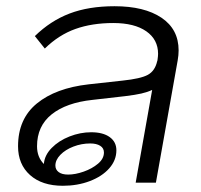

<svg xmlns="http://www.w3.org/2000/svg" viewBox="-20 -587 645 617"><path d="M554 -425Q554 -410 551 -393L481 0H416L469 -298Q454 -291 434.5 -286.5Q415 -282 382 -278L277 -266Q193 -257 146 -219.5Q99 -182 99 -117Q99 -82 121 -60Q123 -88 146 -111.5Q169 -135 203.5 -148.5Q238 -162 273 -162Q311 -162 332.5 -146.5Q354 -131 354 -104Q354 -72 331 -46Q308 -20 268.5 -5Q229 10 182 10Q115 10 76.5 -24.5Q38 -59 38 -117Q38 -205 98.5 -254.5Q159 -304 265 -316L374 -328Q432 -334 455 -346.5Q478 -359 485 -390L486 -393Q488 -407 488 -414Q488 -460 450 -486.5Q412 -513 344 -513Q276 -513 222.5 -494Q169 -475 124 -431L92 -471Q142 -520 203.5 -543.5Q265 -567 348 -567Q444 -567 499 -530Q554 -493 554 -425ZM158 -55Q158 -42 168.5 -34Q179 -26 199 -26Q222 -26 249 -35.5Q276 -45 295 -61Q314 -77 314 -97Q314 -111 302 -118.5Q290 -126 270 -126Q242 -126 216 -116Q190 -106 174 -89.5Q158 -73 158 -55Z"/></svg>

Font: KoHo
Style: Italic
Weight: 400
Italic angle: -10°
Designer: Cadson Demak & Katatrad Team
Foundry: Cadson Demak Co.,Ltd.
Version: Version 1.000